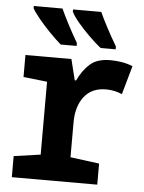

<svg xmlns="http://www.w3.org/2000/svg" viewBox="-54 -809 638 853"><g transform="rotate(5 265.0 -383.0)"><path d="M31 0V-94L150 -111V-436L44 -448V-546H249L272 -453H278Q299 -498 331 -527Q363 -556 422 -556Q447 -556 472 -552Q497 -548 522 -538L486 -410Q471 -417 452.5 -421Q434 -425 414 -425Q351 -425 317 -381.5Q283 -338 283 -266V-111L412 -94V0ZM374 -606Q349 -626 320.5 -654Q292 -682 269 -709.5Q246 -737 237 -756V-766H363Q374 -741 395.5 -700Q417 -659 441 -619V-606ZM196 -606Q175 -624 147 -652.5Q119 -681 95.5 -709.5Q72 -738 62 -756V-766H190Q203 -737 223 -698.5Q243 -660 267 -619V-606Z"/></g></svg>

Font: Noto Sans Mono Condensed
Style: Bold
Weight: 700
Width: 3
Designer: Monotype Design Team
Foundry: Monotype Imaging Inc.
Version: Version 2.014